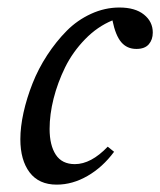

<svg xmlns="http://www.w3.org/2000/svg" viewBox="-20 -485 431 516"><path d="M132.3 11.2Q84.5 11.2 59.6 -21.7Q34.7 -54.7 34.7 -110.8Q34.7 -143.6 43.2 -182.4Q51.8 -221.2 67.4 -260.7Q83 -300.3 106.9 -336.9Q130.9 -373.5 159.2 -402.1Q187.5 -430.7 224.6 -447.8Q261.7 -464.8 300.8 -464.8Q343.3 -464.8 366.9 -445.8Q390.6 -426.8 390.6 -397.5Q390.6 -378.4 379.9 -366Q369.1 -353.5 346.7 -353.5Q321.3 -353.5 305.9 -371.6Q290.5 -389.6 282.2 -430.2Q241.7 -413.6 208.5 -379.4Q175.3 -345.2 155 -304Q134.8 -262.7 124 -220Q113.3 -177.2 113.3 -138.7Q113.3 -94.7 129.9 -69.3Q146.5 -43.9 181.2 -43.9Q224.6 -43.9 269.5 -90.8L286.6 -77.1Q255.9 -35.6 215.3 -12.2Q174.8 11.2 132.3 11.2Z"/></svg>

Font: Elstob 6pt
Style: Italic
Weight: 400
Italic angle: -20°
Designer: Peter S. Baker
Version: Version 1.015